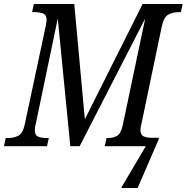

<svg xmlns="http://www.w3.org/2000/svg" viewBox="-38 -734 937 964"><path d="M570 210 694 0H488L497 -41H504Q530 -41 549.5 -52Q569 -63 578 -104L691 -641L362 0H315L252 -641L141 -109Q139 -104 138 -94.5Q137 -85 137 -80Q137 -55 153.5 -48Q170 -41 196 -41H207L198 0H-18L-9 -41H3Q30 -41 53 -52Q76 -63 86 -108L192 -605Q193 -614 194.5 -621.5Q196 -629 196 -634Q196 -659 178.5 -666Q161 -673 135 -673H123L132 -714H335L388 -135L678 -714H879L870 -673H859Q830 -673 807 -660.5Q784 -648 774 -600L673 -116Q671 -108 669 -98Q667 -88 667 -82Q667 -57 683 -49.5Q699 -42 727 -42H759V-35L653 210Z"/></svg>

Font: Noto Serif Condensed
Style: Italic
Weight: 400
Width: 3
Italic angle: -12°
Designer: Monotype Design Team
Foundry: Monotype Imaging Inc.
Version: Version 2.014; ttfautohint (v1.8.4.7-5d5b)